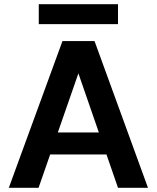

<svg xmlns="http://www.w3.org/2000/svg" viewBox="-20 -896 748 916"><path d="M22 0 278 -700H431L686 0H543L354 -546L164 0ZM135 -159 171 -264H527L562 -159ZM165 -781V-876H543V-781Z"/></svg>

Font: DM Sans 18pt
Style: Bold
Weight: 700
Designer: Colophon Foundry, Jonny Pinhorn
Foundry: Colophon Foundry
Version: Version 4.004;gftools[0.9.30]